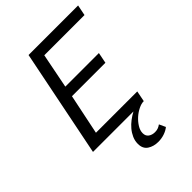

<svg xmlns="http://www.w3.org/2000/svg" viewBox="-252 -767 1104 1104"><g transform="rotate(-45 300.0 -215.5)"><path d="M367 225Q329 225 302 207Q275 189 275 150Q275 125 285 102.5Q295 80 311 61Q327 42 347.5 26.5Q368 11 389 0H60L192 -656H595L582 -591H255L213 -378H486L473 -312H201L150 -66H486L473 0H471Q453 0 429.5 11.5Q406 23 386 41Q366 59 352 81.5Q338 104 338 126Q338 149 354 160.5Q370 172 393 172Q407 172 418 168Q429 164 440 156L458 195Q441 209 417 217Q393 225 367 225Z"/></g></svg>

Font: Source Code Pro
Style: Italic
Weight: 400
Italic angle: -11°
Monospace: yes
Designer: Paul D. Hunt, Teo Tuominen
Foundry: Adobe Systems Incorporated
Version: Version 1.050;PS 1.000;hotconv 16.6.51;makeotf.lib2.5.65220